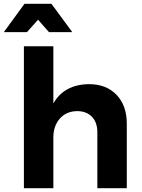

<svg xmlns="http://www.w3.org/2000/svg" viewBox="-46 -984 741 1004"><path d="M153 -881 95 -816H-26L82 -964H223L332 -816H210ZM419 -544Q510 -544 563.5 -488Q617 -432 617 -338V0H463V-293Q463 -344 434.5 -373.5Q406 -403 357 -403Q300 -402 266.5 -363.5Q233 -325 233 -265V0H79V-742H233V-443Q289 -542 419 -544Z"/></svg>

Font: Montserrat-Arabic SemiBold
Style: Regular
Weight: 600
Designer: Mohamed Gaber
Foundry: Kief Type Foundry
Version: Version 5.008;PS 005.008;hotconv 1.0.88;makeotf.lib2.5.64775